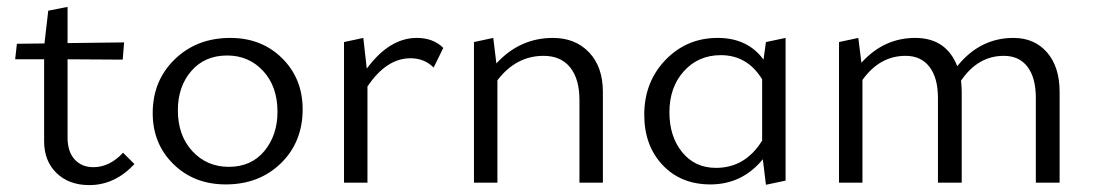

<svg xmlns="http://www.w3.org/2000/svg" viewBox="-20 -530 3171 557"><path d="M337 -87 370 -54Q313 7 239 7Q180 7 144 -28Q108 -63 108 -120V-358H24L29 -403L109 -404L120 -499L176 -510V-405L340 -407L336 -357L176 -358V-131Q176 -90 196.5 -67.5Q217 -45 251 -45Q298 -45 337 -87Z M635 5Q543 5 483 -54Q423 -113 423 -202Q423 -296 487 -358Q551 -420 648 -420Q739 -420 798.5 -361Q858 -302 858 -213Q858 -118 795 -56.5Q732 5 635 5ZM644 -46Q709 -46 747 -92Q785 -138 785 -206Q785 -279 743.5 -324Q702 -369 639 -369Q574 -369 535 -324Q496 -279 496 -210Q496 -137 538 -91.5Q580 -46 644 -46Z M1189 -420Q1237 -420 1266 -391L1238 -334Q1211 -361 1171 -361Q1101 -361 1046 -279V0H978V-408L1034 -420L1044 -331Q1110 -420 1189 -420Z M1584 -420Q1649 -420 1689 -378Q1729 -336 1729 -263V0H1661V-240Q1661 -301 1634 -334.5Q1607 -368 1557 -368Q1477 -368 1423 -297V0H1355V-408L1411 -420L1420 -346Q1488 -420 1584 -420Z M2202 -408 2259 -420V-6L2202 6L2193 -68Q2133 5 2041 5Q1955 5 1902 -51.5Q1849 -108 1849 -197Q1849 -292 1910.5 -356Q1972 -420 2062 -420Q2149 -420 2195 -357ZM2057 -43Q2142 -43 2191 -122V-300Q2148 -370 2071 -370Q2006 -370 1964 -323.5Q1922 -277 1922 -204Q1922 -134 1959 -88.5Q1996 -43 2057 -43Z M2920 -420Q2981 -420 3017.5 -378Q3054 -336 3054 -263V0H2985V-246Q2985 -304 2961 -336Q2937 -368 2892 -368Q2817 -368 2768 -296Q2770 -276 2770 -263V0H2701V-246Q2701 -304 2676.5 -336Q2652 -368 2607 -368Q2532 -368 2482 -298V0H2414V-408L2470 -420L2479 -348Q2544 -420 2635 -420Q2725 -420 2757 -338Q2823 -420 2920 -420Z"/></svg>

Font: EauTestInfant
Style: Regular
Weight: 400
Designer: Christian Thalmann (Catharsis Fonts)
Version: Version 0.001;PS 000.001;hotconv 1.0.88;makeotf.lib2.5.64775